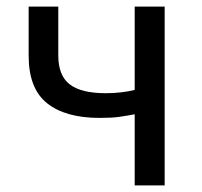

<svg xmlns="http://www.w3.org/2000/svg" viewBox="-20 -563 612 583"><path d="M389 0V-216Q362 -211 341 -208Q320 -205 282 -205Q179 -205 123 -249.5Q67 -294 67 -394V-543H157V-394Q157 -334 191.5 -307Q226 -280 301 -280Q349 -280 389 -290V-543H480V0Z"/></svg>

Font: Gothic Nguyen
Style: Regular
Weight: 400
Designer: MORI Takayuki
Version: Version 1.220;July 21, 2023;FontCreator 14.0.0.2814 64-bit